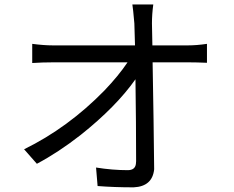

<svg xmlns="http://www.w3.org/2000/svg" viewBox="-20 -803 1040 852"><path d="M656.2 -601.6H813.5Q852.5 -601.6 898.4 -608.4V-524.4Q851.6 -526.4 816.4 -526.4H657.2Q662.1 -258.8 664.1 -51.8Q656.2 24.4 573.2 28.3Q486.3 28.3 413.1 22.5L406.2 -59.6Q478.5 -47.9 546.9 -47.9Q579.1 -47.9 583 -75.2Q584 -81.1 584 -87.9Q584 -251 581.1 -451.2Q495.1 -329.1 337.9 -204.1Q239.3 -127 143.6 -76.2L86.9 -140.6Q282.2 -236.3 443.4 -401.4Q506.8 -467.8 545.9 -526.4H215.8Q168.9 -526.4 123 -523.4V-608.4Q174.8 -601.6 214.8 -601.6H579.1Q577.1 -668 576.2 -699.2Q570.3 -766.6 567.4 -783.2H660.2Q654.3 -740.2 654.3 -699.2Z"/></svg>

Font: Taipei Sans TC Beta
Style: Regular
Weight: 400
Designer: JT Foundry
Foundry: JT Foundry
Version: Version 1.000